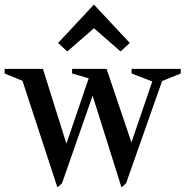

<svg xmlns="http://www.w3.org/2000/svg" viewBox="-61 -800 807 836"><path d="M189 16 32 -463 50 -443 -41 -480V-500H126L232 -162H224L330 -473L339 -455L253 -480V-500H403L513 -175L509 -173L607 -460L611 -442L512 -480V-500H726V-480L635 -443L650 -462L488 -2L468 16L338 -397H347L209 -2ZM232 -576 192 -613 348 -780 504 -613 464 -576 348 -677Z"/></svg>

Font: Wittgenstein Medium
Style: Regular
Weight: 500
Designer: Jörg Drees
Foundry: Jörg Drees
Version: Version 1.500